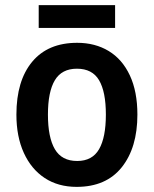

<svg xmlns="http://www.w3.org/2000/svg" viewBox="-20 -719 600 749"><path d="M516 -272Q516 -143 455 -66.5Q394 10 279 10Q207 10 154.5 -24.5Q102 -59 73 -122.5Q44 -186 44 -272Q44 -404 105.5 -478Q167 -552 281 -552Q351 -552 404 -520Q457 -488 486.5 -425Q516 -362 516 -272ZM167 -272Q167 -183 194 -137Q221 -91 281 -91Q340 -91 366.5 -137Q393 -183 393 -272Q393 -361 366.5 -406Q340 -451 280 -451Q221 -451 194 -406Q167 -361 167 -272ZM429 -699V-610H131V-699Z"/></svg>

Font: Noto Sans Tamil SemiCondensed SemiBold
Style: Regular
Weight: 600
Width: 4
Designer: Jelle Bosma - Monotype Design Team
Foundry: Monotype Imaging Inc.
Version: Version 2.004; ttfautohint (v1.8.4.7-5d5b)